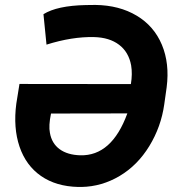

<svg xmlns="http://www.w3.org/2000/svg" viewBox="-20 -740 719 770"><path d="M362.8 -720.2Q458.5 -718.8 528.1 -677.2Q597.7 -635.7 629.2 -560.5Q660.6 -485.4 648.4 -390.1L638.7 -321.3Q626 -231.4 578.9 -154.3Q531.7 -77.1 460 -34.4Q388.2 8.3 306.6 9.8H293.9Q205.1 7.8 144.5 -34.2Q84 -76.2 58.3 -151.9Q32.7 -227.5 45.4 -324.2L58.1 -403.3L504.9 -402.8Q511.7 -443.8 505.9 -478Q496.1 -531.2 457.5 -560.5Q418.9 -589.8 356.9 -591.3Q269 -593.3 166.5 -561L154.3 -683.1Q209 -717.3 323.7 -719.7ZM301.8 -117.2Q428.2 -113.8 490.7 -285.2L184.6 -284.7Q174.3 -235.8 180.2 -207Q187.5 -165 219 -141.8Q250.5 -118.7 301.8 -117.2Z"/></svg>

Font: RobotoInd
Style: Bold Italic
Weight: 700
Italic angle: -12°
Designer: Google
Version: Version 2.001150; 2014